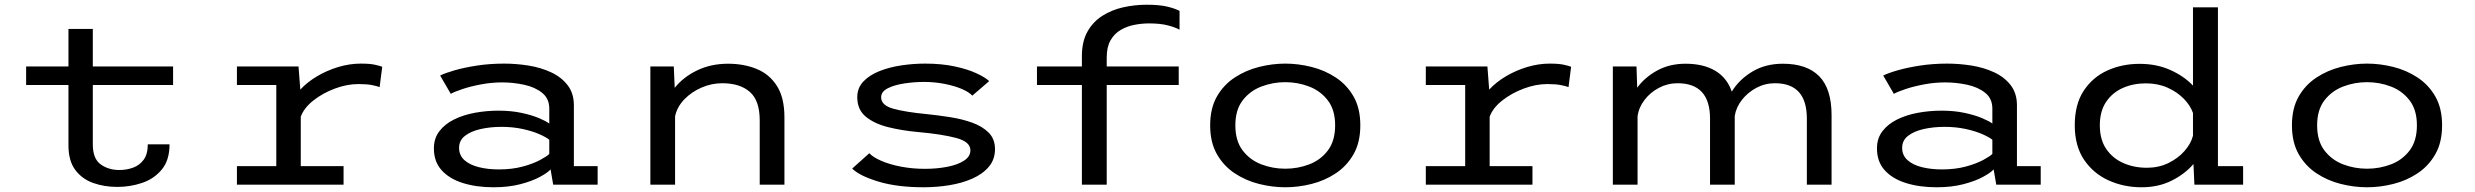

<svg xmlns="http://www.w3.org/2000/svg" viewBox="-20 -781 10466 812"><path d="M269.5 -166.5V-421.5H90.5V-500H269.5V-658.5H372.5V-500H712V-421.5H372.5V-170.5Q372.5 -109.5 405.8 -85.8Q439 -62 485 -62Q515.5 -62 543 -72Q570.5 -82 587.8 -105.8Q605 -129.5 605 -170.5H697Q697 -103.5 664.2 -64Q631.5 -24.5 581 -7.5Q530.5 9.5 476.5 9.5Q421 9.5 374 -7.2Q327 -24 298.2 -62.5Q269.5 -101 269.5 -166.5Z M982 0V-78.5H1148.5V-421.5H982V-500H1242.5L1250 -402Q1279.5 -434 1321.5 -458.8Q1363.5 -483.5 1411.2 -497.8Q1459 -512 1506 -512Q1544.5 -512 1565.8 -507.2Q1587 -502.5 1596.5 -498.5L1585.5 -412.5Q1576 -416.5 1554 -421Q1532 -425.5 1495.5 -425.5Q1447 -425.5 1395.8 -406.2Q1344.5 -387 1305 -355.8Q1265.5 -324.5 1252 -287.5V-78.5H1433V0Z M2067 11Q1995 11 1938 -6.8Q1881 -24.5 1848 -60.8Q1815 -97 1815 -153.5Q1815 -196 1838.2 -226.2Q1861.5 -256.5 1900.5 -275.8Q1939.5 -295 1988.2 -304Q2037 -313 2088.5 -313Q2142 -313 2186 -303.5Q2230 -294 2260 -281.2Q2290 -268.5 2303 -258.5V-321.5Q2303 -364 2273 -388.2Q2243 -412.5 2197 -422.5Q2151 -432.5 2103 -432.5Q2058.5 -432.5 2013.8 -424Q1969 -415.5 1934.8 -404Q1900.5 -392.5 1886.5 -384L1841.5 -461.5Q1862 -472 1903 -483.8Q1944 -495.5 1998 -503.8Q2052 -512 2112.5 -512Q2163 -512 2214.8 -503.8Q2266.5 -495.5 2310 -475.5Q2353.5 -455.5 2380.2 -421.2Q2407 -387 2407 -335.5V-78.5H2507.5V0H2319.5L2308.5 -64.5Q2296 -50.5 2263.2 -32.8Q2230.5 -15 2180.5 -2Q2130.5 11 2067 11ZM2089 -64.5Q2146 -64.5 2190.2 -76.5Q2234.5 -88.5 2263.5 -104Q2292.5 -119.5 2303 -130V-190Q2290.5 -200.5 2261 -213.5Q2231.5 -226.5 2190.2 -235.5Q2149 -244.5 2101 -244.5Q2053.5 -244.5 2012.5 -235.2Q1971.5 -226 1946.5 -206.5Q1921.5 -187 1921.5 -156Q1921.5 -123.5 1944.8 -103.2Q1968 -83 2006 -73.8Q2044 -64.5 2089 -64.5Z M2730.5 0V-500H2829.5L2833.5 -409.5Q2869.5 -455 2928 -483.2Q2986.5 -511.5 3059.5 -511.5Q3126.5 -511.5 3180.5 -489.2Q3234.5 -467 3266 -417.2Q3297.5 -367.5 3297.5 -284.5V0H3193V-271.5Q3193 -356 3151 -392.5Q3109 -429 3034.5 -429Q2990 -429 2947.8 -411Q2905.5 -393 2874.8 -361.5Q2844 -330 2835 -289.5V0Z M3886.5 11Q3775 11 3695.8 -12.8Q3616.5 -36.5 3584 -68L3656.5 -133Q3672 -116 3707.2 -100.8Q3742.5 -85.5 3790.5 -76.2Q3838.5 -67 3891.5 -67Q3942 -67 3986 -75.5Q4030 -84 4057 -101.5Q4084 -119 4084 -145.5Q4084 -181.5 4024 -197.5Q3964 -213.5 3863.5 -222.5Q3796 -228.5 3737.2 -243Q3678.5 -257.5 3642 -287.2Q3605.5 -317 3605.5 -370Q3605.5 -409 3631.2 -436.2Q3657 -463.5 3699.2 -480.2Q3741.5 -497 3792 -504.5Q3842.5 -512 3892 -512Q3962 -512 4017 -500.2Q4072 -488.5 4109.2 -471.2Q4146.5 -454 4163.5 -438L4092 -376.5Q4078.5 -391.5 4047.5 -404.8Q4016.5 -418 3974.8 -426.2Q3933 -434.5 3888 -434.5Q3847 -434.5 3805 -428.2Q3763 -422 3734.8 -407.8Q3706.5 -393.5 3706.5 -369.5Q3706.5 -335.5 3758 -321.2Q3809.5 -307 3898.5 -298.5Q3947.5 -293.5 3998.5 -285.5Q4049.5 -277.5 4092.2 -262Q4135 -246.5 4161.5 -219.8Q4188 -193 4188 -150.5Q4188 -106.5 4162 -75.8Q4136 -45 4092.5 -25.8Q4049 -6.5 3995.5 2.2Q3942 11 3886.5 11Z M4555.5 0V-421.5H4365.5V-500H4555.5V-543.5Q4555.5 -605 4578.8 -646.8Q4602 -688.5 4641.5 -713.8Q4681 -739 4729.8 -750Q4778.5 -761 4829.5 -761Q4883 -761 4915.8 -753.2Q4948.5 -745.5 4968.5 -735V-655.5Q4949 -666 4917.8 -674Q4886.5 -682 4839.5 -682Q4809 -682 4777.8 -676Q4746.5 -670 4719.8 -654.5Q4693 -639 4676.8 -610.8Q4660.5 -582.5 4660.5 -538V-500H4965V-421.5H4660.5V0Z M5415.5 11Q5361 11 5305 -3Q5249 -17 5202 -48Q5155 -79 5126.5 -129Q5098 -179 5098 -251Q5098 -323 5126.5 -372.8Q5155 -422.5 5202 -453.2Q5249 -484 5305 -498Q5361 -512 5415.5 -512Q5470.5 -512 5526.5 -498Q5582.5 -484 5629.2 -453.2Q5676 -422.5 5704.5 -372.8Q5733 -323 5733 -251Q5733 -179 5704.5 -129Q5676 -79 5629.2 -48Q5582.5 -17 5526.5 -3Q5470.5 11 5415.5 11ZM5415.5 -67.5Q5469 -67.5 5517.2 -86Q5565.5 -104.5 5596 -145Q5626.5 -185.5 5626.5 -251Q5626.5 -316 5595.8 -356.2Q5565 -396.5 5516.8 -415Q5468.5 -433.5 5415.5 -433.5Q5363 -433.5 5314.5 -415Q5266 -396.5 5235.2 -356.2Q5204.5 -316 5204.5 -251Q5204.5 -185.5 5235.2 -145Q5266 -104.5 5314.2 -86Q5362.5 -67.5 5415.5 -67.5Z M6010 0V-78.5H6176.5V-421.5H6010V-500H6270.5L6278 -402Q6307.5 -434 6349.5 -458.8Q6391.5 -483.5 6439.2 -497.8Q6487 -512 6534 -512Q6572.5 -512 6593.8 -507.2Q6615 -502.5 6624.5 -498.5L6613.5 -412.5Q6604 -416.5 6582 -421Q6560 -425.5 6523.5 -425.5Q6475 -425.5 6423.8 -406.2Q6372.5 -387 6333 -355.8Q6293.5 -324.5 6280 -287.5V-78.5H6461V0Z M6801 0V-500H6901L6904 -410Q6936 -454 6988.5 -482.8Q7041 -511.5 7108.5 -511.5Q7184 -511.5 7234 -481.8Q7284 -452 7304 -393.5Q7334.5 -444 7390.2 -477.8Q7446 -511.5 7520 -511.5Q7621.5 -511.5 7673.8 -458.5Q7726 -405.5 7726 -294V0H7621.5V-279.5Q7621.5 -429 7486.5 -429Q7444.5 -429 7408 -409.5Q7371.5 -390 7347 -358.8Q7322.5 -327.5 7316.5 -291V0H7212V-279.5Q7212 -429 7074.5 -429Q7032.5 -429 6995.8 -409.5Q6959 -390 6934.8 -358.2Q6910.5 -326.5 6905.5 -289V0Z M8170 11Q8098 11 8041 -6.8Q7984 -24.5 7951 -60.8Q7918 -97 7918 -153.5Q7918 -196 7941.2 -226.2Q7964.5 -256.5 8003.5 -275.8Q8042.5 -295 8091.2 -304Q8140 -313 8191.5 -313Q8245 -313 8289 -303.5Q8333 -294 8363 -281.2Q8393 -268.5 8406 -258.5V-321.5Q8406 -364 8376 -388.2Q8346 -412.5 8300 -422.5Q8254 -432.5 8206 -432.5Q8161.5 -432.5 8116.8 -424Q8072 -415.5 8037.8 -404Q8003.5 -392.5 7989.5 -384L7944.5 -461.5Q7965 -472 8006 -483.8Q8047 -495.5 8101 -503.8Q8155 -512 8215.5 -512Q8266 -512 8317.8 -503.8Q8369.5 -495.5 8413 -475.5Q8456.5 -455.5 8483.2 -421.2Q8510 -387 8510 -335.5V-78.5H8610.5V0H8422.5L8411.5 -64.5Q8399 -50.5 8366.2 -32.8Q8333.5 -15 8283.5 -2Q8233.5 11 8170 11ZM8192 -64.5Q8249 -64.5 8293.2 -76.5Q8337.5 -88.5 8366.5 -104Q8395.5 -119.5 8406 -130V-190Q8393.5 -200.5 8364 -213.5Q8334.5 -226.5 8293.2 -235.5Q8252 -244.5 8204 -244.5Q8156.5 -244.5 8115.5 -235.2Q8074.5 -226 8049.5 -206.5Q8024.5 -187 8024.5 -156Q8024.5 -123.5 8047.8 -103.2Q8071 -83 8109 -73.8Q8147 -64.5 8192 -64.5Z M9036.5 11Q8962 11 8897.8 -18Q8833.5 -47 8794 -105.2Q8754.5 -163.5 8754.5 -251.5Q8754.5 -339.5 8792.2 -397Q8830 -454.5 8892.2 -482.8Q8954.5 -511 9028.5 -511Q9101.5 -511 9159.8 -484.5Q9218 -458 9254.5 -419V-750H9360V-78.5H9466.5V0H9260.5L9256.5 -87.5Q9221.5 -46 9165.2 -17.5Q9109 11 9036.5 11ZM8860.5 -251Q8860.5 -191 8887.5 -151.2Q8914.5 -111.5 8959.8 -91.5Q9005 -71.5 9059.5 -71.5Q9109 -71.5 9150 -91.2Q9191 -111 9218.5 -142.2Q9246 -173.5 9254.5 -207V-303Q9244 -334 9216 -363Q9188 -392 9147 -410.2Q9106 -428.5 9055.5 -428.5Q9002 -428.5 8957.8 -409Q8913.5 -389.5 8887 -350Q8860.5 -310.5 8860.5 -251Z M9990.5 11Q9936 11 9880 -3Q9824 -17 9777 -48Q9730 -79 9701.5 -129Q9673 -179 9673 -251Q9673 -323 9701.5 -372.8Q9730 -422.5 9777 -453.2Q9824 -484 9880 -498Q9936 -512 9990.5 -512Q10045.5 -512 10101.5 -498Q10157.5 -484 10204.2 -453.2Q10251 -422.5 10279.5 -372.8Q10308 -323 10308 -251Q10308 -179 10279.5 -129Q10251 -79 10204.2 -48Q10157.5 -17 10101.5 -3Q10045.5 11 9990.5 11ZM9990.5 -67.5Q10044 -67.5 10092.2 -86Q10140.5 -104.5 10171 -145Q10201.5 -185.5 10201.5 -251Q10201.5 -316 10170.8 -356.2Q10140 -396.5 10091.8 -415Q10043.5 -433.5 9990.5 -433.5Q9938 -433.5 9889.5 -415Q9841 -396.5 9810.2 -356.2Q9779.5 -316 9779.5 -251Q9779.5 -185.5 9810.2 -145Q9841 -104.5 9889.2 -86Q9937.5 -67.5 9990.5 -67.5Z"/></svg>

Font: Trispace SemiExpanded
Style: Regular
Weight: 400
Width: 6
Designer: Tyler Finck
Foundry: Etcetera Type Company
Version: Version 1.210; ttfautohint (v1.8.3)